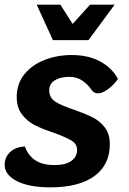

<svg xmlns="http://www.w3.org/2000/svg" viewBox="-31 -797 556 827"><path d="M-11 -87Q-11 -119 12 -141.5Q35 -164 76 -166Q91 -126 122 -106Q153 -86 204 -86Q252 -86 276.5 -104Q301 -122 301 -151Q301 -177 277 -191.5Q253 -206 201 -225Q150 -242 118.5 -258Q87 -274 64 -303.5Q41 -333 41 -379Q41 -436 74 -477Q107 -518 161.5 -539Q216 -560 277 -560Q350 -560 401 -532Q452 -504 477 -457Q460 -432 435 -413.5Q410 -395 392 -395Q382 -395 375.5 -398.5Q369 -402 363 -410Q348 -433 324 -449.5Q300 -466 268 -466Q229 -466 205 -451Q181 -436 181 -408Q181 -376 207.5 -359Q234 -342 289 -324Q337 -307 368 -291.5Q399 -276 420.5 -248Q442 -220 442 -176Q442 -87 375.5 -38.5Q309 10 186 10Q94 10 41.5 -17Q-11 -44 -11 -87ZM127 -777H229L282 -694L357 -777H463L350 -624H197Z"/></svg>

Font: Krub
Style: Bold Italic
Weight: 700
Italic angle: -8°
Designer: Ekaluck Peanpanawate
Foundry: Cadson Demak Co.,Ltd.
Version: Version 1.000; ttfautohint (v1.6)